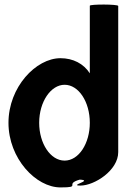

<svg xmlns="http://www.w3.org/2000/svg" viewBox="-20 -810 564 838"><path d="M17 -274C17 -118 137 8 244 8C340 8 258 -6 328 -26C390 -23 277 0 331 0C392 0 496 -66 496 -146V-784C496 -792 372 -792 372 -785V-490C345 -532 299 -556 244 -556C137 -556 17 -430 17 -274ZM151 -274C151 -366 202 -440 262 -440C323 -440 372 -366 372 -274C372 -184 324 -109 262 -109C200 -109 151 -184 151 -274Z"/></svg>

Font: Ampere
Style: SCSuCnd
Weight: 400
Version: Version 1